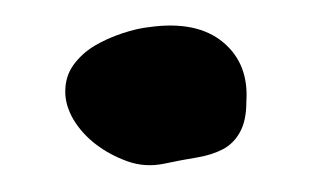

<svg xmlns="http://www.w3.org/2000/svg" viewBox="-20 -428 240 148"><path d="M95.7 -407.2Q131.8 -412.1 151.9 -395.5Q171.9 -378.9 169.9 -349.6Q169.9 -335 165 -326.2Q160.2 -317.4 151.9 -313Q143.6 -308.6 131.8 -306.6Q120.1 -304.7 106.4 -301.8Q91.8 -298.8 78.1 -303.7Q64.5 -308.6 53.7 -316.9Q43 -325.2 36.6 -335.9Q30.3 -346.7 30.3 -357.4Q30.3 -369.1 36.6 -377.9Q43 -386.7 52.7 -392.6Q62.5 -398.4 74.2 -402.3Q85.9 -406.2 95.7 -407.2Z"/></svg>

Font: Lakki Reddy
Style: Regular
Weight: 400
Designer: Appaji Ambarisha Darbha
Version: Version 1.0.4; ttfautohint (v1.2.42-39fb)